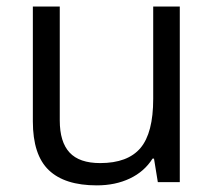

<svg xmlns="http://www.w3.org/2000/svg" viewBox="-20 -555 654 585"><path d="M162.1 -535.2V-188Q162.1 -122.6 191.9 -90.3Q221.7 -58.1 285.2 -58.1Q369.1 -58.1 408 -104Q446.8 -149.9 446.8 -253.9V-535.2H527.8V0H460.9L449.2 -71.8H444.8Q419.9 -32.2 375.7 -11.2Q331.5 9.8 274.9 9.8Q177.2 9.8 128.7 -36.6Q80.1 -83 80.1 -185.1V-535.2Z"/></svg>

Font: f02132580
Style: Regular
Weight: 400
Foundry: Ascender Corporation
Version: Version 1.10